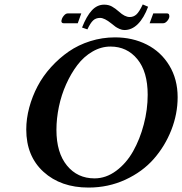

<svg xmlns="http://www.w3.org/2000/svg" viewBox="-20 -825 813 857"><path d="M664.1 -765.1H726.1Q735.8 -765.1 735.8 -752.9V-750Q734.4 -740.2 725.8 -730.7Q717.3 -721.2 708 -721.2H647.9ZM327.1 -721.2H264.2Q253.9 -721.2 253.9 -731.9Q253.9 -733.9 254.9 -734.9Q256.3 -744.6 264.9 -754.9Q273.4 -765.1 282.2 -765.1H342.8ZM473.1 -617.2Q431.2 -617.2 392.6 -594.7Q354 -572.3 325.4 -534.7Q296.9 -497.1 275.4 -449.2Q253.9 -401.4 242.9 -348.6Q231.9 -295.9 231.9 -245.1Q231.9 -143.6 278.8 -86.2Q325.7 -28.8 401.9 -28.8Q453.1 -28.8 498.5 -62.5Q543.9 -96.2 574.2 -149.9Q604.5 -203.6 621.8 -269.8Q639.2 -335.9 639.2 -401.9Q639.2 -504.9 593 -561Q546.9 -617.2 473.1 -617.2ZM375 12.2Q251.5 12.2 174.3 -57.9Q97.2 -127.9 97.2 -247.1Q97.2 -295.4 110.6 -345.2Q124 -395 147.9 -440.4Q171.9 -485.8 208 -525.6Q244.1 -565.4 286.9 -595Q329.6 -624.5 383.1 -641.4Q436.5 -658.2 493.2 -658.2Q571.8 -658.2 635.3 -626Q698.7 -593.8 735.8 -532.5Q772.9 -471.2 772.9 -391.1Q772.9 -316.4 744.6 -244.4Q716.3 -172.4 666 -115.2Q615.7 -58.1 539.6 -22.9Q463.4 12.2 375 12.2ZM559.1 -749Q576.2 -749 588.9 -760.5Q601.6 -772 617.2 -805.2L641.1 -794.9Q622.6 -745.1 595.7 -718Q568.8 -690.9 535.2 -690.9Q524.9 -690.9 513.4 -696Q502 -701.2 496.1 -705.3Q490.2 -709.5 477.1 -720.2Q446.3 -745.1 426.8 -745.1Q407.7 -745.1 395.5 -733.6Q383.3 -722.2 370.1 -693.8L346.2 -702.1Q366.2 -752.9 389.9 -778.6Q413.6 -804.2 444.8 -804.2Q464.8 -804.2 479.7 -795.9Q494.6 -787.6 511.2 -772.9Q537.1 -749 559.1 -749Z"/></svg>

Font: Linux Libertine G
Style: Semibold Italic
Weight: 600
Italic angle: -11.5°
Designer: Philipp H. Poll
Foundry: Philipp H. Poll
Version: Version 5.1.1